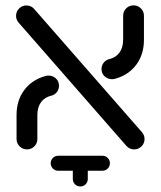

<svg xmlns="http://www.w3.org/2000/svg" viewBox="-20 -543 589 704"><path d="M443.7 -7.8 48.9 -459.3Q38.9 -470.4 38.9 -484.8Q38.9 -500.7 50 -511.9Q61.1 -523 77 -523Q85.2 -523 92.4 -519.8Q99.6 -516.7 104.8 -510.7L499.6 -59.3Q510 -47.8 510 -33.3Q510 -17.4 498.7 -6.3Q487.4 4.8 471.9 4.8Q455.2 4.8 443.7 -7.8ZM40.7 -33.3V-121.1Q40.7 -174.4 68.3 -211.9Q95.9 -249.3 143.3 -263.3Q150 -265.9 157.8 -265.9Q173.3 -265.9 184.8 -255.6Q196.3 -245.2 196.3 -228.5Q196.3 -215.9 188.9 -205.9Q181.5 -195.9 169.6 -192.6Q144.4 -187 130.7 -168.7Q117 -150.4 117 -121.1V-33.3Q117 -17.4 105.9 -6.3Q94.8 4.8 78.9 4.8Q63.3 4.8 52 -6.3Q40.7 -17.4 40.7 -33.3ZM390.7 -252.6Q375.2 -252.6 363.7 -263Q352.2 -273.3 352.2 -290Q352.2 -302.6 359.8 -312.6Q367.4 -322.6 379.3 -325.9Q404.4 -331.5 418 -350Q431.5 -368.5 431.5 -397.4V-485.2Q431.5 -501.1 442.6 -512.2Q453.7 -523.3 469.6 -523.3Q485.6 -523.3 496.7 -512.2Q507.8 -501.1 507.8 -485.2V-397.4Q507.8 -344.1 480.4 -306.7Q453 -269.3 405.6 -255.2Q398.9 -252.6 390.7 -252.6ZM383 55.6Q383 67 375 75Q367 83 355.9 83H193.3Q181.9 83 173.9 75Q165.9 67 165.9 55.6Q165.9 44.1 173.9 36.1Q181.9 28.1 193.3 28.1H355.9Q367 28.1 375 36.1Q383 44.1 383 55.6ZM274.4 140.7Q263 140.7 255 132.8Q247 124.8 247 113.3V60.7H301.9V113.3Q301.9 124.8 293.9 132.8Q285.9 140.7 274.4 140.7Z"/></svg>

Font: 26F Galaxy Hebrew
Style: Bold
Weight: 700
Designer: C₂₉H₂₅N₃O₅
Version: Version 1.000